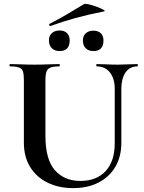

<svg xmlns="http://www.w3.org/2000/svg" viewBox="-20 -955 743 989"><path d="M571 -497Q571 -550 546.5 -581.5Q522 -613 478 -613Q476 -613 476 -619Q476 -625 478 -625Q503 -625 529.5 -623.5Q556 -622 587 -622Q614 -622 640 -623.5Q666 -625 688 -625Q690 -625 690 -619Q690 -613 688 -613Q648 -613 626.5 -581.5Q605 -550 605 -497V-219Q605 -148 574 -95.5Q543 -43 487 -14.5Q431 14 356 14Q283 14 225.5 -14Q168 -42 135.5 -94.5Q103 -147 103 -221V-544Q103 -573 98 -587.5Q93 -602 77.5 -607.5Q62 -613 32 -613Q29 -613 29 -619Q29 -625 32 -625Q58 -625 90 -623.5Q122 -622 158 -622Q196 -622 228 -623.5Q260 -625 285 -625Q288 -625 288 -619Q288 -613 285 -613Q255 -613 240 -607Q225 -601 219.5 -586Q214 -571 214 -542V-256Q214 -133 263 -78Q312 -23 394 -23Q477 -23 524 -73.5Q571 -124 571 -218ZM240 -821Q236 -820 234 -825.5Q232 -831 235 -832Q286 -858 328.5 -883.5Q371 -909 413 -934Q418 -937 437.6 -932.6Q457.1 -928.2 478.6 -920.1Q500 -912 512.5 -905Q525 -898 515 -896Q433 -880 368 -862Q303 -844 240 -821ZM287 -692Q262 -692 247 -706.5Q232 -721 232 -747.1Q232 -770.5 247 -784.2Q262 -798 287 -798Q311.6 -798 325.3 -784.2Q339 -770.4 339 -747Q339 -692 287 -692ZM461 -692Q436 -692 421.5 -706.5Q407 -721 407 -746.8Q407 -769.9 421.7 -783.4Q436.5 -797 460.6 -797Q486 -797 499.5 -783.5Q513 -770 513 -747Q513 -692 461 -692Z"/></svg>

Font: Cormorant Light
Style: Regular
Weight: 300
Designer: Christian Thalmann (Catharsis Fonts)
Foundry: Catharsis Fonts
Version: Version 4.000